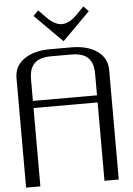

<svg xmlns="http://www.w3.org/2000/svg" viewBox="-65 -1071 776 1119"><g transform="rotate(-5 323.0 -511.5)"><path d="M333.5 -831.1 171.9 -992.7 201.2 -1022.9 245.1 -978Q291 -931.2 333.5 -931.2Q375.5 -931.2 421.9 -978L465.8 -1022.9L495.1 -992.7ZM375 -791.5Q468.8 -791.5 526.1 -751.2Q583.5 -710.9 583.5 -641.6V0H500V-458.5H125V0Q125 0 41.5 0V-641.6Q41.5 -710.9 98.9 -751.2Q156.2 -791.5 250 -791.5ZM500 -500V-618.7Q500 -631.8 499.5 -641.6Q499 -651.4 496.3 -666Q493.7 -680.7 488.8 -691.2Q483.9 -701.7 474.6 -713.4Q465.3 -725.1 452.6 -732.7Q439.9 -740.2 419.9 -745.1Q399.9 -750 375 -750H250Q225.1 -750 205.1 -745.1Q185.1 -740.2 172.4 -732.7Q159.7 -725.1 150.4 -713.4Q141.1 -701.7 136.2 -691.2Q131.3 -680.7 128.7 -666Q126 -651.4 125.5 -641.6Q125 -631.8 125 -618.7V-500Z"/></g></svg>

Font: Gputeks
Style: Regular
Weight: 500
Version: Version 0.9